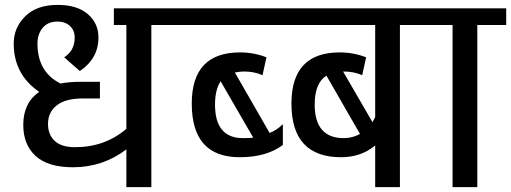

<svg xmlns="http://www.w3.org/2000/svg" viewBox="-20 -764 2087 784"><path d="M133 -586Q133 -625 154.5 -650.5Q176 -676 215 -676Q246 -676 265.5 -658Q285 -640 285 -611Q285 -557 242 -530L306 -474Q382 -525 382 -611Q382 -669 338.5 -706.5Q295 -744 215 -744Q130 -744 83 -697.5Q36 -651 36 -586Q36 -460 140 -389Q75 -344 75 -254Q75 -173 125.5 -127Q176 -81 278 -81Q400 -81 496 -154V0H598V-662H715V-730H445V-662H496V-238Q409 -163 286 -163Q231 -163 203.5 -188.5Q176 -214 176 -258Q176 -306 212 -334Q248 -362 318 -362H388V-430H311Q262 -430 227 -423Q133 -470 133 -586Z M959 -122Q1068 -122 1135 -172V-257Q1111 -233 1081 -221L939 -468Q961 -472 977 -472Q1018 -472 1052 -457L1068 -530Q1017 -550 960 -550Q763 -550 763 -341Q763 -122 959 -122ZM688 -662H1115V-730H688ZM972 -200Q858 -200 858 -337Q858 -398 881 -432L1014 -202Q1001 -200 972 -200Z M1095 -662H1512V-286Q1510 -281 1501 -265L1381 -472H1384Q1425 -472 1459 -457L1475 -530Q1424 -550 1367 -550Q1170 -550 1170 -341Q1170 -122 1373 -122Q1454 -122 1512 -170V0H1613V-662H1731V-730H1095ZM1384 -200Q1265 -200 1265 -337Q1265 -425 1313 -455L1450 -217Q1419 -200 1384 -200Z M1828 -662V0H1929V-662H2047V-730H1711V-662Z"/></svg>

Font: Glegoo
Style: Bold
Weight: 700
Version: Version 2.0.1; ttfautohint (v0.9) -r 48 -G 60